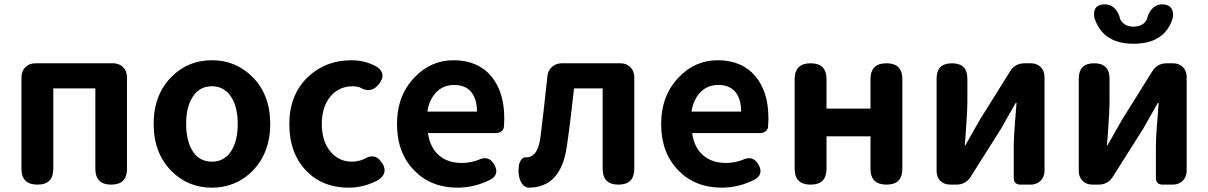

<svg xmlns="http://www.w3.org/2000/svg" viewBox="-20 -852 5575 886"><path d="M153 0Q79 0 79 -73V-280V-495Q79 -524 97 -542Q115 -560 144 -560H322H501Q530 -560 548 -542Q566 -524 566 -495V-73Q566 0 493 0Q420 0 420 -73V-444H226V-73Q226 0 153 0Z M958 14Q847 14 771 -63Q689 -146 689 -280Q689 -414 771 -497Q847 -574 958 -574Q1068 -574 1145 -497Q1227 -415 1227 -280Q1227 -147 1145 -63Q1068 14 958 14ZM958 -106Q1014 -106 1045.5 -153Q1077 -200 1077 -280Q1077 -360 1046 -406Q1014 -454 958 -454Q901 -454 870 -406Q839 -360 839 -280.5Q839 -201 870 -153Q901 -106 958 -106Z M1588 14Q1469 14 1394 -63Q1315 -145 1315 -279.5Q1315 -414 1401 -497Q1483 -574 1601 -574Q1668 -574 1722 -542Q1764 -510 1730 -466Q1694 -417 1640 -449Q1623 -454 1609 -454Q1544 -454 1504.5 -406.5Q1465 -359 1465 -280Q1465 -201 1504 -153.5Q1543 -106 1604 -106Q1633 -106 1660 -118Q1713 -151 1745 -97Q1771 -54 1728 -23Q1663 14 1588 14Z M2091 14Q1970 14 1893 -64Q1812 -145 1812 -280Q1812 -411 1893 -495Q1968 -574 2073 -574Q2185 -574 2248 -499Q2307 -427 2307 -306Q2307 -290 2305 -264Q2303 -253 2293 -245.5Q2283 -238 2269 -238H2213H2127H1955Q1964 -171 2006 -135Q2047 -100 2111 -100Q2150 -100 2187 -114Q2236 -138 2262 -91Q2285 -48 2245 -24Q2171 14 2091 14ZM1952 -337H2066H2181Q2181 -395 2155 -427Q2128 -460 2075 -460Q2028 -460 1996 -429Q1961 -395 1952 -337Z M2416 14Q2389 8 2378 -27Q2369 -57 2375 -91Q2378 -105 2386 -116Q2396 -128 2407 -126Q2408 -126 2409 -126Q2462 -126 2474 -219Q2486 -312 2506 -500Q2509 -527 2527.5 -543.5Q2546 -560 2573 -560H2710H2842Q2871 -560 2889 -542Q2907 -524 2907 -495V-280V-73Q2907 0 2834 0Q2761 0 2761 -73V-444H2629Q2629 -441 2628 -435Q2609 -264 2596 -179Q2570 14 2419 14Q2418 14 2416 14Z M3310 14Q3189 14 3112 -64Q3031 -145 3031 -280Q3031 -411 3112 -495Q3187 -574 3292 -574Q3404 -574 3467 -499Q3526 -427 3526 -306Q3526 -290 3524 -264Q3522 -253 3512 -245.5Q3502 -238 3488 -238H3432H3346H3174Q3183 -171 3225 -135Q3266 -100 3330 -100Q3369 -100 3406 -114Q3455 -138 3481 -91Q3504 -48 3464 -24Q3390 14 3310 14ZM3171 -337H3285H3400Q3400 -395 3374 -427Q3347 -460 3294 -460Q3247 -460 3215 -429Q3180 -395 3171 -337Z M3721 0Q3647 0 3647 -73V-487Q3647 -560 3721 -560Q3794 -560 3794 -487V-351H3997V-487Q3997 -560 4071 -560Q4144 -560 4144 -487V-280V-73Q4144 0 4071 0Q3997 0 3997 -73V-223H3895H3794V-73Q3794 0 3721 0Z M4366 0Q4337 0 4319.5 -17.5Q4302 -35 4302 -64V-489Q4302 -560 4373 -560Q4444 -560 4444 -489V-383Q4444 -340 4436 -230Q4433 -198 4432 -182H4435Q4446 -201 4473 -249Q4494 -286 4502 -300L4642 -524Q4665 -560 4708 -560H4736Q4765 -560 4782.5 -542.5Q4800 -525 4800 -496V-280V-65Q4800 -36 4782 -18Q4764 0 4735 0H4729H4690Q4658 0 4658 -32V-176Q4658 -227 4669 -355Q4670 -370 4671 -377H4667Q4652 -352 4615 -286Q4604 -267 4600 -259L4459 -36Q4436 0 4393 0Z M5022 0Q4993 0 4975.5 -17.5Q4958 -35 4958 -64V-489Q4958 -560 5029 -560Q5100 -560 5100 -489V-383Q5100 -340 5092 -230Q5089 -198 5088 -182H5091Q5102 -201 5129 -249Q5150 -286 5158 -300L5298 -524Q5321 -560 5364 -560H5392Q5421 -560 5438.5 -542.5Q5456 -525 5456 -496V-280V-65Q5456 -36 5438 -18Q5420 0 5391 0H5385H5346Q5314 0 5314 -32V-176Q5314 -227 5325 -355Q5326 -370 5327 -377H5323Q5308 -352 5271 -286Q5260 -267 5256 -259L5115 -36Q5092 0 5049 0ZM5211 -650Q5118 -650 5069 -701Q5043 -729 5030 -770Q5020 -832 5079 -832Q5106 -832 5125 -812Q5143 -793 5149 -764Q5167 -729 5211 -729Q5256 -729 5273 -764Q5279 -793 5297 -812Q5316 -832 5343 -832Q5371 -832 5384 -815.5Q5397 -799 5392 -770Q5381 -730 5354 -701Q5305 -650 5211 -650Z"/></svg>

Font: GenSenRounded2 TW B
Style: Regular
Weight: 700
Version: Version 2.000;PS 2;hotconv 16.6.51;makeotf.lib2.5.65220 DEVE